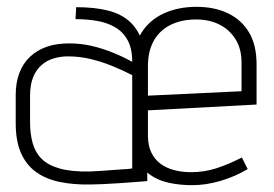

<svg xmlns="http://www.w3.org/2000/svg" viewBox="-20 -530 801 562"><path d="M367 -349Q342 -363 311.5 -375.5Q281 -388 249 -395.5Q217 -403 182 -403Q145 -403 116.5 -393Q88 -383 67.5 -363.5Q47 -344 36.5 -316Q26 -288 26 -252V-169Q26 -117 41.5 -82Q57 -47 85.5 -26.5Q114 -6 154.5 2.5Q195 11 245 10Q259 10 280 9Q301 8 324 6.5Q347 5 367 3.5Q387 2 399.5 1Q412 0 411 0V-304Q411 -363 398.5 -402.5Q386 -442 361 -465.5Q336 -489 296.5 -499Q257 -509 203 -509L201 -474Q233 -474 263 -469Q293 -464 316.5 -450.5Q340 -437 353.5 -412.5Q367 -388 367 -349ZM367 -310V-37Q367 -37 360 -36Q353 -35 340.5 -34.5Q328 -34 312 -32.5Q296 -31 278 -30Q260 -29 243 -28Q190 -27 155.5 -36.5Q121 -46 102 -65Q83 -84 75.5 -111.5Q68 -139 68 -172V-250Q68 -282 77 -304Q86 -326 101.5 -339.5Q117 -353 137 -359Q157 -365 179 -365Q212 -365 244 -357.5Q276 -350 307 -337.5Q338 -325 367 -310ZM413 -134V-207L731 -224V-342Q731 -398 709 -435Q687 -472 647.5 -491Q608 -510 555 -510Q502 -510 460 -491Q418 -472 394 -434Q370 -396 370 -339V-134Q370 -92 382.5 -64Q395 -36 418.5 -19Q442 -2 474 5Q506 12 543 12Q583 12 625.5 -0.5Q668 -13 705 -35L688 -69Q649 -49 613.5 -37.5Q578 -26 539 -26Q513 -26 490 -32Q467 -38 450 -50.5Q433 -63 423 -83.5Q413 -104 413 -134ZM687 -347V-263L413 -250V-336Q413 -380 430 -410.5Q447 -441 479 -457Q511 -473 554 -473Q593 -473 622.5 -458Q652 -443 669.5 -415Q687 -387 687 -347Z"/></svg>

Font: Advent Pro Light
Style: Regular
Weight: 300
Version: Version 3.000